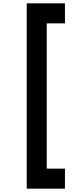

<svg xmlns="http://www.w3.org/2000/svg" viewBox="-20 -920 469 1150"><path d="M369 210V90H260V-780H369V-900H140V210Z"/></svg>

Font: Vela Sans ExtBd
Style: Regular
Weight: 800
Designer: Principal design: Mikhail Sharanda - project Manrope.
Design modification: Ravid Balaliev
Foundry: Mikhail Sharanda
Version: Version 1.001